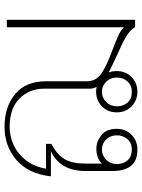

<svg xmlns="http://www.w3.org/2000/svg" viewBox="88 -690 613 828"><g transform="rotate(-90 394.0 -276.5)"><path d="M70 -97V-214Q70 -323 155 -363H47Q58 -461 118 -512Q178 -563 260 -563Q346 -563 401.5 -517.5Q457 -472 457 -384V-208Q457 -168 491 -145Q525 -122 591 -98Q633 -82 654.5 -72Q676 -62 690 -48V-553H722V0H691Q678 -22 647 -40Q616 -58 565 -80Q517 -102 495 -114Q501 -98 501 -79Q501 -40 475 -15Q449 10 412 10Q375 10 349 -15Q323 -40 323 -79Q323 -118 349 -143Q375 -168 412 -168Q419 -168 433 -166Q425 -180 425 -195V-393Q425 -456 382.5 -498.5Q340 -541 259 -541Q221 -541 183 -524Q145 -507 117 -471.5Q89 -436 80 -384H187V-361Q140 -336 121 -303.5Q102 -271 102 -213V-143Q113 -155 130 -161Q147 -167 166 -167Q197 -167 224.5 -145.5Q252 -124 252 -79Q252 -40 226 -15Q200 10 163 10Q113 10 91.5 -18.5Q70 -47 70 -97ZM224 -79Q224 -106 206 -124.5Q188 -143 163 -143Q137 -143 118.5 -124.5Q100 -106 100 -79Q100 -51 116 -32.5Q132 -14 163 -14Q191 -14 207.5 -33Q224 -52 224 -79ZM473 -79Q473 -106 455 -124.5Q437 -143 412 -143Q386 -143 367.5 -124.5Q349 -106 349 -79Q349 -51 365 -32.5Q381 -14 412 -14Q440 -14 456.5 -33Q473 -52 473 -79Z"/></g></svg>

Font: Taviraj Thin
Style: Regular
Weight: 250
Designer: Katatrad Team
Foundry: CadsonDemak
Version: Version 1.001